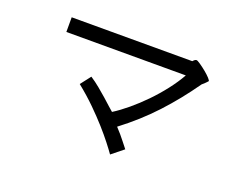

<svg xmlns="http://www.w3.org/2000/svg" viewBox="-94 -757 1188 935"><g transform="rotate(20 500.0 -290.0)"><path d="M139 -566H764Q774 -578 782 -578Q787 -578 803 -567Q819 -556 835.5 -542.5Q852 -529 863.5 -516.5Q875 -504 872 -501Q868 -496 861 -489.5Q854 -483 845 -475Q777 -378 700.5 -295.5Q624 -213 529 -141Q558 -110 577.5 -84.5Q597 -59 604 -51L543 -2Q529 -22 506 -51.5Q483 -81 451.5 -116.5Q420 -152 379 -192.5Q338 -233 287 -274L328 -327Q354 -310 377.5 -290.5Q401 -271 421 -253.5Q441 -236 456.5 -221.5Q472 -207 481 -200Q516 -222 555 -254.5Q594 -287 631.5 -325.5Q669 -364 702 -406.5Q735 -449 758 -490H139Z"/></g></svg>

Font: D2Coding
Style: Regular
Weight: 400
Monospace: yes
Designer: Yong-Rak Park; Jeong-Hwan Yoon; Sang-Min Lee;
Foundry: NHN Corporation
Version: Version 1.3.2; Build 20180524